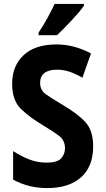

<svg xmlns="http://www.w3.org/2000/svg" viewBox="-20 -951 540 981"><path d="M271 -771Q305 -803 347 -848Q389 -893 409 -922V-931H259Q243 -897 223 -860Q203 -823 177 -784V-771ZM456 -203Q456 -284 416.5 -327Q377 -370 297 -417Q241 -450 213 -470.5Q185 -491 185 -527Q185 -595 273 -595Q300 -595 330.5 -586Q361 -577 401 -554L445 -678Q358 -724 269 -724Q159 -724 100.5 -669Q42 -614 42 -523Q42 -437 88.5 -393Q135 -349 198 -312Q256 -277 284 -255Q312 -233 312 -193Q312 -163 292 -141.5Q272 -120 218 -120Q172 -120 130.5 -136Q89 -152 47 -179V-33Q90 -10 133 0Q176 10 221 10Q332 10 394 -45Q456 -100 456 -203Z"/></svg>

Font: Noto Sans Mono UI Condensed ExtraBold
Style: Regular
Weight: 800
Width: 3
Designer: Monotype Design team
Foundry: Monotype Imaging Inc.
Version: 1.000